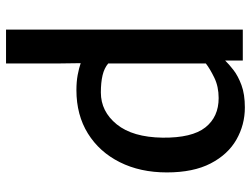

<svg xmlns="http://www.w3.org/2000/svg" viewBox="-120 -484 851 652"><g transform="rotate(90 306.0 -158.5)"><path d="M81 247V-557H186V-497Q198.5 -510 218.5 -525.5Q238.5 -541 269.5 -552.5Q300.5 -564 345.5 -564Q404.5 -564 454.8 -535.2Q505 -506.5 535.5 -447.8Q566 -389 566 -299Q566 -208.5 531.2 -139.2Q496.5 -70 433.8 -31Q371 8 286.5 8Q258.5 8 235.5 3.8Q212.5 -0.5 195 -6.5L196 68V247ZM196 -100Q212 -86.5 236.2 -80.8Q260.5 -75 294.5 -75Q359 -75 402.8 -129Q446.5 -183 448 -284.5Q449 -384.5 413.2 -429.8Q377.5 -475 313.5 -475Q274.5 -475 244.2 -460.2Q214 -445.5 196 -431.5Z"/></g></svg>

Font: Merriweather Sans
Style: Regular
Weight: 400
Designer: Eben Sorkin
Foundry: Eben Sorkin
Version: Version 1.008; ttfautohint (v1.7.19-72a1) -l 8 -r 50 -G 200 